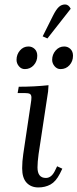

<svg xmlns="http://www.w3.org/2000/svg" viewBox="-20 -823 343 850"><path d="M53.2 -558.1Q53.2 -582 68.4 -599.6Q83.5 -617.2 106 -617.2Q122.1 -617.2 133.5 -606.2Q145 -595.2 145 -576.2Q145 -551.8 129.4 -534.4Q113.8 -517.1 89.8 -517.1Q74.2 -517.1 63.7 -529.8Q53.2 -542.5 53.2 -558.1ZM58.1 -411.1 63 -439Q131.8 -439 194.8 -445.8L192.9 -418L150.9 -141.1Q146 -104.5 146 -82Q146 -35.2 183.1 -35.2Q207 -35.2 222.2 -64.9L232.9 -86.9L255.9 -76.2L245.1 -54.2Q227.1 -19 203.4 -6.1Q179.7 6.8 149.9 6.8Q117.2 6.8 97.7 -14.2Q78.1 -35.2 78.1 -78.1Q78.1 -107.9 83 -141.1L116.2 -363.8Q119.1 -380.9 119.1 -391.1Q119.1 -402.8 112.8 -407Q106.4 -411.1 88.9 -411.1ZM168.9 -662.1 214.8 -753.9Q228.5 -781.2 240.5 -792.2Q252.4 -803.2 268.1 -803.2Q283.7 -803.2 293 -784.2L189.9 -652.8ZM210.9 -558.1Q210.9 -581.5 226.3 -599.4Q241.7 -617.2 264.2 -617.2Q280.3 -617.2 291.7 -606.2Q303.2 -595.2 303.2 -576.2Q303.2 -551.8 287.6 -534.4Q272 -517.1 248 -517.1Q232.4 -517.1 221.7 -529.8Q210.9 -542.5 210.9 -558.1Z"/></svg>

Font: Dihjauti S
Style: Italic
Weight: 400
Italic angle: -9°
Designer: T. Christopher White
Version: Version 3.0.0